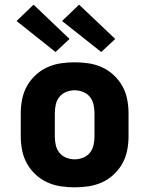

<svg xmlns="http://www.w3.org/2000/svg" viewBox="-20 -795 640 823"><path d="M300 8Q270 8 240 3.5Q210 -1 182.5 -13.5Q155 -26 132.5 -47Q110 -68 95.5 -94Q81 -120 75 -150Q69 -180 69 -210V-310Q69 -340 75 -370Q81 -400 95.5 -426Q110 -452 132.5 -473Q155 -494 182.5 -506.5Q210 -519 240 -523.5Q270 -528 300 -528Q330 -528 360 -523.5Q390 -519 417.5 -506.5Q445 -494 467.5 -473Q490 -452 504.5 -426Q519 -400 525 -370Q531 -340 531 -310V-210Q531 -180 525 -150Q519 -120 504.5 -94Q490 -68 467.5 -47Q445 -26 417.5 -13.5Q390 -1 360 3.5Q330 8 300 8ZM300 -112Q318 -112 336 -119Q354 -126 365.5 -140.5Q377 -155 381 -173.5Q385 -192 385 -210V-310Q385 -328 381 -346.5Q377 -365 365.5 -379.5Q354 -394 336 -401Q318 -408 300 -408Q282 -408 264 -401Q246 -394 234.5 -379.5Q223 -365 219 -346.5Q215 -328 215 -310V-210Q215 -192 219 -173.5Q223 -155 234.5 -140.5Q246 -126 264 -119Q282 -112 300 -112ZM414 -572 246 -705 319 -775 474 -628ZM218 -572 51 -705 124 -775 278 -628Z"/></svg>

Font: Iosevka SS04 Heavy Extended
Style: Regular
Weight: 900
Width: 7
Monospace: yes
Designer: Belleve Invis
Foundry: Belleve Invis
Version: Version 19.0.0; ttfautohint (v1.8.4)